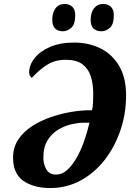

<svg xmlns="http://www.w3.org/2000/svg" viewBox="-20 -940 666 970"><path d="M234 10Q151 10 98.5 -26Q46 -62 46 -144Q46 -196 72.5 -235.5Q99 -275 142.5 -303Q186 -331 237.5 -348.5Q289 -366 339.5 -374.5Q390 -383 431 -383H445Q449 -399 450 -420.5Q451 -442 451 -468Q451 -515 439 -553.5Q427 -592 397 -615Q367 -638 312 -638Q259 -638 219.5 -613.5Q180 -589 140 -546Q136 -550 131.5 -557Q127 -564 127 -573Q127 -611 154.5 -646Q182 -681 233 -703Q284 -725 355 -725Q426 -725 485.5 -696.5Q545 -668 581 -608.5Q617 -549 617 -458Q617 -365 588 -280.5Q559 -196 507.5 -130.5Q456 -65 386 -27.5Q316 10 234 10ZM263 -58Q293 -58 318.5 -80.5Q344 -103 366 -141Q388 -179 404.5 -225.5Q421 -272 432 -320H401Q376 -320 342 -312.5Q308 -305 275 -285.5Q242 -266 220.5 -231.5Q199 -197 199 -143Q199 -111 214 -84.5Q229 -58 263 -58ZM493 -782Q467 -782 452.5 -796Q438 -810 438 -840Q438 -876 455 -898Q472 -920 501 -920Q525 -920 540 -906Q555 -892 555 -863Q555 -817 535 -799.5Q515 -782 493 -782ZM298 -782Q273 -782 258.5 -796Q244 -810 244 -840Q244 -876 260.5 -898Q277 -920 307 -920Q330 -920 345 -906Q360 -892 360 -863Q360 -817 340 -799.5Q320 -782 298 -782Z"/></svg>

Font: Noto Serif Condensed ExtraBold
Style: Italic
Weight: 800
Width: 3
Italic angle: -12°
Designer: Monotype Design Team
Foundry: Monotype Imaging Inc.
Version: Version 2.014; ttfautohint (v1.8.4.7-5d5b)